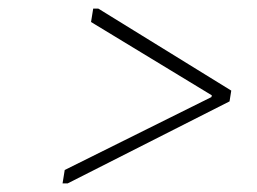

<svg xmlns="http://www.w3.org/2000/svg" viewBox="-20 -553 595 445"><path d="M208 -533 516 -343 512 -318 137 -128H125L130 -159L470 -328L471 -332L191 -502L196 -533Z"/></svg>

Font: Be Vietnam Thin
Style: Italic
Weight: 250
Italic angle: -9°
Designer: Gabriel Lam
Foundry: TypeRant
Version: Version 3.000